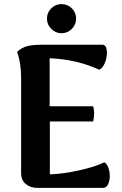

<svg xmlns="http://www.w3.org/2000/svg" viewBox="-20 -916 594 936"><path d="M209 -825Q209 -855 230 -875.5Q251 -896 280 -896Q309 -896 330 -875.5Q351 -855 351 -825Q351 -796 330 -775Q309 -754 280 -754Q251 -754 230 -775Q209 -796 209 -825ZM489 -125Q506 -114 512.5 -83.5Q519 -53 510.5 -26.5Q502 0 481 0H163Q128 0 105.5 -19Q83 -38 83 -71V-533Q83 -610 63 -663Q88 -685 114 -691.5Q140 -698 190 -698H479Q497 -698 500.5 -671Q504 -644 493 -614Q482 -584 464 -576Q353 -627 222 -632V-398H434Q444 -364 434 -324H223V-66Q288 -68 368 -86Q448 -104 489 -125Z"/></svg>

Font: Arima Koshi Bold
Style: Regular
Weight: 700
Designer: Joana Correia and Natanael Gama
Foundry: NDISCOVER
Version: Version 1.019;PS 001.019;hotconv 1.0.88;makeotf.lib2.5.64775